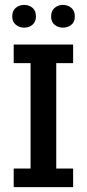

<svg xmlns="http://www.w3.org/2000/svg" viewBox="-20 -765 354 785"><path d="M36 0V-76H105V-507H36V-583H279V-507H210V-76H279V0ZM79 -652Q59 -652 44.5 -664Q30 -676 30 -698Q30 -721 44.5 -733Q59 -745 79 -745Q99 -745 113 -733Q127 -721 127 -698Q127 -676 113 -664Q99 -652 79 -652ZM237 -652Q218 -652 203.5 -663.5Q189 -675 189 -697Q189 -721 203.5 -733Q218 -745 237 -745Q257 -745 271.5 -733Q286 -721 286 -697Q286 -675 271.5 -663.5Q257 -652 237 -652Z"/></svg>

Font: Rokkitt Medium
Style: Regular
Weight: 500
Version: Version 3.103